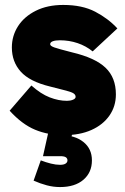

<svg xmlns="http://www.w3.org/2000/svg" viewBox="-20 -529 505 777"><path d="M239 18Q175 18 122 -4Q69 -26 19 -81L107 -183Q145 -149 181 -135Q217 -121 251 -121Q265 -121 275.5 -125.5Q286 -130 286 -137Q286 -145 278.5 -150.5Q271 -156 248.5 -162Q226 -168 182 -179Q100 -199 64 -239Q28 -279 28 -337Q28 -384 53 -423Q78 -462 125 -485.5Q172 -509 236 -509Q313 -509 365.5 -481.5Q418 -454 455 -414L355 -321Q328 -343 294 -354.5Q260 -366 222 -366Q204 -366 193.5 -362Q183 -358 183 -350Q183 -343 200 -337Q217 -331 272 -317Q365 -295 407 -255Q449 -215 449 -147Q449 -99 423 -61.5Q397 -24 350 -3Q303 18 239 18ZM223 228Q196 228 169.5 221Q143 214 116 202L145 120Q166 128 186 133Q206 138 223 138Q238 138 245.5 133Q253 128 253 120Q253 112 246.5 107.5Q240 103 223 103H154L177 0H275L259 70L227 18Q283 18 317.5 45.5Q352 73 352 120Q352 169 317.5 198.5Q283 228 223 228Z"/></svg>

Font: Gabarito Black
Style: Regular
Weight: 900
Designer: Leandro Assis / Alvaro Franca / Felipe Casaprima
Foundry: Naipe Foundry
Version: Version 1.000